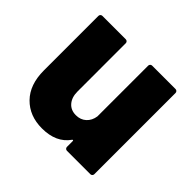

<svg xmlns="http://www.w3.org/2000/svg" viewBox="-132 -667 824 824"><g transform="rotate(45 280.5 -254.5)"><path d="M358 -517H500Q505 -517 508.5 -513.5Q512 -510 512 -505V-12Q512 -7 508.5 -3.5Q505 0 500 0H358Q353 0 349.5 -3.5Q346 -7 346 -12V-47Q346 -50 344 -51Q342 -52 340 -49Q300 8 214 8Q138 8 91 -40Q44 -88 44 -174V-505Q44 -510 47.5 -513.5Q51 -517 56 -517H198Q203 -517 206.5 -513.5Q210 -510 210 -505V-212Q210 -177 228 -156Q246 -135 277 -135Q305 -135 323.5 -152Q342 -169 346 -197V-505Q346 -510 349.5 -513.5Q353 -517 358 -517Z"/></g></svg>

Font: BARLOWEXTRABOLD
Style: Regular
Weight: 800
Designer: Jeremy Tribby
Foundry: Tribby Type
Version: Version 1.422